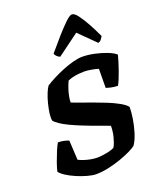

<svg xmlns="http://www.w3.org/2000/svg" viewBox="-176 -1096 989 1200"><g transform="rotate(-20 318.5 -495.5)"><path d="M253 0Q229 0 195 -9.5Q161 -19 127 -33.5Q93 -48 66 -65.5Q39 -83 29 -98Q35 -124 47 -157.5Q59 -191 72 -222Q85 -253 95 -269Q116 -269 135.5 -264.5Q155 -260 166 -255L173 -125Q188 -117 209.5 -110Q231 -103 253.5 -99Q276 -95 295 -95Q312 -95 333.5 -98Q355 -101 375.5 -106Q396 -111 409 -118Q417 -131 423 -148Q429 -165 433.5 -183Q438 -201 440 -219Q442 -237 442 -253Q425 -260 396 -270Q367 -280 332.5 -293Q298 -306 262.5 -320.5Q227 -335 195.5 -350Q164 -365 141 -380.5Q118 -396 108 -409Q104 -427 108 -457Q112 -487 120.5 -520.5Q129 -554 140.5 -582Q152 -610 162 -623Q185 -638 218 -655Q251 -672 288 -687Q325 -702 359.5 -711Q394 -720 419 -720Q457 -720 499.5 -711Q542 -702 579.5 -687.5Q617 -673 635 -656Q631 -640 623 -614Q615 -588 605.5 -560.5Q596 -533 586 -509Q576 -485 569 -473Q545 -473 523.5 -478Q502 -483 492 -487L493 -613Q476 -619 448 -624Q420 -629 400 -629Q383 -629 363 -627Q343 -625 324 -620.5Q305 -616 290 -609Q280 -588 272 -564Q264 -540 259.5 -517Q255 -494 255 -476Q273 -468 307.5 -456Q342 -444 385 -428.5Q428 -413 470 -396Q512 -379 545 -360.5Q578 -342 592 -324Q592 -289 585 -245.5Q578 -202 565 -160Q552 -118 533 -89Q522 -78 491.5 -63Q461 -48 420 -33.5Q379 -19 335 -9.5Q291 0 253 0ZM292 -767Q282 -770 271.5 -780Q261 -790 259 -799Q301 -849 339.5 -892.5Q378 -936 407 -963.5Q436 -991 450 -991Q466 -991 486.5 -964.5Q507 -938 531 -895Q555 -852 579 -800Q573 -790 565.5 -780Q558 -770 545 -767L437 -874Z"/></g></svg>

Font: Texturina Medium 12pt ExtraBold
Style: Italic
Weight: 800
Italic angle: -11°
Version: Version 1.002